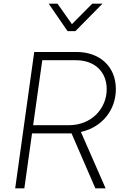

<svg xmlns="http://www.w3.org/2000/svg" viewBox="-20 -1029 678 1049"><path d="M63 0H113L155 -300H371L501 0H557L422 -308C539 -334 613 -429 613 -542C613 -669 521 -745 399 -745H167ZM161 -345 211 -700H395C496 -700 563 -638 563 -542C563 -436 480 -345 357 -345ZM246 -1009 349 -859H392L540 -1009H484L373 -897L294 -1009Z"/></svg>

Font: Mluvka ExtraLight
Style: Italic
Weight: 200
Italic angle: -8°
Designer: Modified by Jiří Krblich, Original typeface by Gumpita Rahayu
Foundry: Gumpita Rahayu & Jiří Krblich
Version: Version 2.000;Glyphs 3.1.1 (3134)